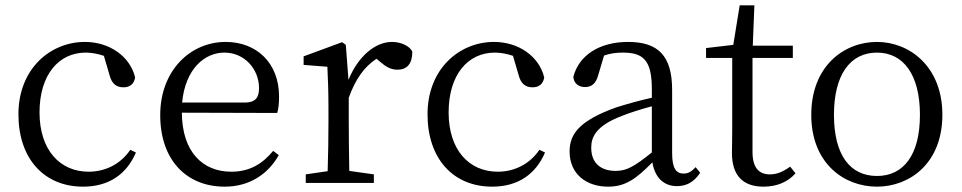

<svg xmlns="http://www.w3.org/2000/svg" viewBox="-20 -685 3601 719"><path d="M468 -124C432 -71 375 -42 312 -42C204 -42 128 -124 128 -264C128 -405 200 -488 301 -488C322 -488 345 -484 369 -476L391 -401C398 -376 412 -358 442 -358C466 -358 482 -370 486 -395C467 -474 390 -528 298 -528C168 -528 49 -427 49 -257C49 -91 145 14 291 14C389 14 455 -34 489 -114Z M662 -301C674 -428 747 -488 820 -488C897 -488 950 -425 950 -355C950 -323 940 -301 896 -301ZM1018 -262C1023 -277 1025 -298 1025 -324C1025 -449 941 -528 825 -528C693 -528 580 -421 580 -254C580 -83 681 14 821 14C914 14 983 -32 1024 -104L1003 -120C964 -73 917 -42 846 -42C740 -42 662 -115 661 -263Z M1275 -517 1261 -527 1117 -474V-442L1206 -435C1208 -388 1210 -347 1210 -283V-228C1210 -177 1209 -100 1207 -44L1125 -32V0H1380V-32L1288 -45C1287 -101 1286 -177 1286 -228V-319C1311 -388 1343 -434 1390 -465L1404 -453C1424 -436 1443 -424 1468 -424C1507 -424 1524 -449 1524 -492C1513 -514 1480 -528 1448 -528C1385 -528 1321 -474 1285 -386Z M2000 -124C1964 -71 1907 -42 1844 -42C1736 -42 1660 -124 1660 -264C1660 -405 1732 -488 1833 -488C1854 -488 1877 -484 1901 -476L1923 -401C1930 -376 1944 -358 1974 -358C1998 -358 2014 -370 2018 -395C1999 -474 1922 -528 1830 -528C1700 -528 1581 -427 1581 -257C1581 -91 1677 14 1823 14C1921 14 1987 -34 2021 -114Z M2421 -114C2357 -63 2328 -45 2286 -45C2232 -45 2194 -72 2194 -132C2194 -172 2212 -214 2309 -251C2336 -262 2380 -276 2421 -287ZM2585 -59C2570 -43 2558 -35 2540 -35C2513 -35 2497 -53 2497 -111V-348C2497 -478 2443 -528 2332 -528C2226 -528 2148 -479 2127 -397C2129 -373 2146 -359 2171 -359C2197 -359 2212 -374 2220 -403L2242 -477C2268 -486 2291 -488 2312 -488C2388 -488 2421 -461 2421 -351V-319C2375 -309 2327 -295 2288 -283C2152 -234 2113 -185 2113 -118C2113 -32 2177 14 2257 14C2322 14 2362 -15 2423 -77C2432 -22 2464 12 2515 12C2550 12 2578 -2 2602 -38Z M2939 -61C2911 -41 2889 -32 2863 -32C2822 -32 2798 -57 2798 -116V-468H2949V-514H2799L2805 -665H2750L2726 -517L2624 -505V-468H2722V-199C2722 -160 2721 -137 2721 -112C2721 -27 2763 14 2839 14C2890 14 2931 -4 2959 -36Z M3264 14C3387 14 3509 -74 3509 -255C3509 -437 3385 -528 3264 -528C3140 -528 3018 -437 3018 -255C3018 -74 3140 14 3264 14ZM3264 -26C3163 -26 3103 -105 3103 -255C3103 -404 3163 -488 3264 -488C3364 -488 3425 -404 3425 -255C3425 -105 3364 -26 3264 -26Z"/></svg>

Font: Shippori Mincho
Style: Regular
Weight: 400
Designer: Bonji Tadano  Ryoko NISHIZUKA  (kana & ideographs); Frank Grießhammer (Latin, Greek & Cyrillic); Wenlong ZHANG  (bopomof
Foundry: Adobe Systems Incorporated
Version: Version 1.003;PS 1.001;hotconv 16.6.54;makeotf.lib2.5.65590